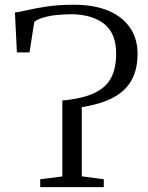

<svg xmlns="http://www.w3.org/2000/svg" viewBox="-20 -770 608 790"><path d="M145.5 0V-32.5L236.5 -44V-356.5Q321.5 -364.5 369.5 -387.8Q417.5 -411 437.8 -451Q458 -491 458 -549Q458 -632 409.5 -671Q361 -710 275.5 -711.5Q205.5 -710.5 169.8 -701Q134 -691.5 121 -680L101.5 -554.5H49.5L41.5 -718.5Q59.5 -720.5 92.2 -728.2Q125 -736 172.8 -743.2Q220.5 -750.5 284.5 -750.5Q367.5 -750.5 426 -725.8Q484.5 -701 515.2 -655.8Q546 -610.5 546 -549Q546 -484 521 -439.5Q496 -395 445.2 -368.2Q394.5 -341.5 316.5 -329V-44.5L407 -32.5V0Z"/></svg>

Font: Merriweather 72pt Light
Style: Regular
Weight: 300
Version: Version 2.100